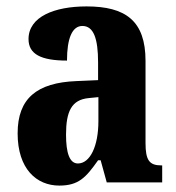

<svg xmlns="http://www.w3.org/2000/svg" viewBox="-20 -569 549 599"><path d="M165 10C225 10 248 -15 286 -69H294L313 0H486V-53H483C446 -53 434 -69 434 -123V-379C434 -504 372 -549 250 -549C150 -549 69 -517 69 -447C69 -400 108 -380 189 -380C189 -449 205 -488 237 -488C272 -488 286 -449 286 -374V-319L218 -316C95 -311 35 -262 35 -153C35 -42 94 10 165 10ZM223 -59C197 -59 186 -92 186 -149C186 -221 203 -258 257 -263L287 -266V-191C287 -113 261 -59 223 -59Z"/></svg>

Font: Noto Serif Bengali ExtraCondensed ExtraBold
Style: Regular
Weight: 800
Width: 2
Designer: Juan Bruce, Universal Thirst, Indian Type Foundry and the Monotype Design Team.
Foundry: Monotype Imaging Inc.
Version: Version 2.003